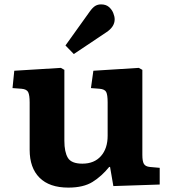

<svg xmlns="http://www.w3.org/2000/svg" viewBox="-20 -840 783 874"><path d="M291 14Q205 14 160 -31Q115 -76 115 -158V-374Q115 -406 108.5 -420Q102 -434 78 -436L37 -439L45 -518L257 -531L273 -522V-199Q273 -148 289 -121.5Q305 -95 355 -95Q409 -95 439.5 -129.5Q470 -164 470 -222V-374Q470 -408 463.5 -421Q457 -434 433 -436L394 -439L405 -518L612 -531L628 -522V-135Q628 -106 635 -94Q642 -82 662 -80L707 -76V0L496 7L481 -80H477Q443 -38 401.5 -12Q360 14 291 14ZM316 -594 278 -633 389 -788Q402 -806 413.5 -813Q425 -820 440 -820Q462 -820 475.5 -808.5Q489 -797 495.5 -781Q502 -765 502 -752Q502 -718 464 -693Z"/></svg>

Font: Literata 7pt
Style: Bold
Weight: 700
Designer: Latin by Veronika Burian and Jose Scaglione. Greek by Irene Vlachou. Cyrillic by Vera Evstafieva.
Foundry: TypeTogether
Version: Version 3.002